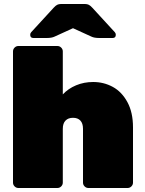

<svg xmlns="http://www.w3.org/2000/svg" viewBox="-20 -940 725 960"><path d="M267 0H72Q61 0 53 -8Q45 -16 45 -27V-683Q45 -694 53 -702Q61 -710 72 -710H267Q278 -710 286 -702Q294 -694 294 -683V-468Q321 -497 360.5 -513.5Q400 -530 446 -530Q499 -530 544 -505.5Q589 -481 617 -429.5Q645 -378 645 -303V-27Q645 -16 637 -8Q629 0 618 0H422Q411 0 403 -8Q395 -16 395 -27V-296Q395 -323 382 -337Q369 -351 345 -351Q321 -351 307.5 -337Q294 -323 294 -296V-27Q294 -16 286 -8Q278 0 267 0ZM442 -901 554 -779Q559 -774 559 -766Q559 -750 543 -750H477Q451 -750 437 -757L345 -799L253 -757Q239 -750 213 -750H147Q131 -750 131 -766Q131 -774 136 -779L248 -901Q258 -912 266 -916Q274 -920 285 -920H405Q416 -920 424 -916Q432 -912 442 -901Z"/></svg>

Font: Rubik
Style: Regular
Weight: 900
Designer: Hubert & Fischer
Foundry: Hubert & Fischer
Version: Version 1.100